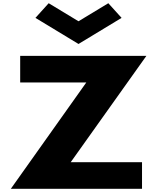

<svg xmlns="http://www.w3.org/2000/svg" viewBox="-20 -1172 976 1192"><path d="M282.3 -1152 200 -1061 467.4 -899 734.8 -1061 652.5 -1152 467.4 -1040ZM888.7 -825H105.3V-660H515.8L47.3 0H861.7V-165H419Z"/></svg>

Font: Hussar
Style: BdSuprExt
Weight: 700
Foundry: Cannot Into Space Fonts
Version: Version 2.00